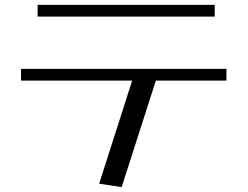

<svg xmlns="http://www.w3.org/2000/svg" viewBox="-20 -711 1015 786"><path d="M66 -429V-381H521L386 41L478 55L618 -381H907V-429ZM134 -691V-643H859V-691Z"/></svg>

Font: LXGW Marker Gothic
Style: Regular
Weight: 400
Version: Version 1.001